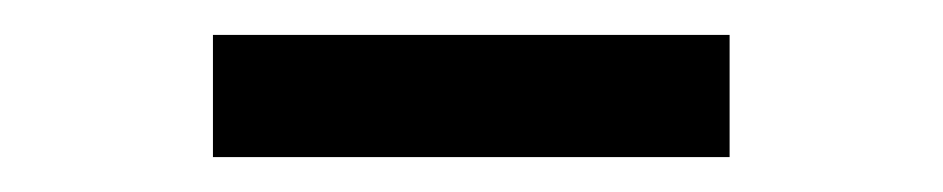

<svg xmlns="http://www.w3.org/2000/svg" viewBox="-20 -675 540 110"><path d="M102 -585V-655H398V-585Z"/></svg>

Font: Radio Canada
Style: Regular
Weight: 400
Designer: Charles Daoud, Etienne Aubert Bonn, Alexandre Saumier Demers, Jacques Le Bailly
Foundry: Radio-Canada
Version: Version 2.104;gftools[0.9.28.dev5+ged2979d]